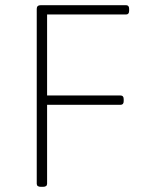

<svg xmlns="http://www.w3.org/2000/svg" viewBox="-20 -720 543 742"><path d="M138 2Q130 2 126 -1Q122 -4 122 -10V-686Q122 -700 138 -700H467Q479 -700 479 -686V-678Q479 -664 467 -664H162V-351H446Q458 -351 458 -337V-329Q458 -315 446 -315H162V-10Q162 -4 158 -1Q154 2 146 2Z"/></svg>

Font: Asap Thin
Style: Regular
Weight: 250
Designer: Pablo Cosgaya
Foundry: Omnibus-Type
Version: Version 3.001